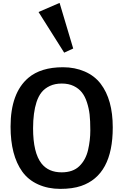

<svg xmlns="http://www.w3.org/2000/svg" viewBox="-20 -1249 827 1287"><path d="M50.8 0ZM402.3 -798.3Q481.4 -798.3 547.6 -769.8Q613.8 -741.2 654.8 -687.5Q735.8 -581.5 735.8 -395.5Q736.3 -74.7 523.4 -2.4Q465.8 17.1 384 17.1Q302.2 17.1 235.6 -12.9Q168.9 -43 128.9 -99.1Q50.8 -208.5 50.8 -399.9Q50.8 -625.5 169.9 -727.1Q253.9 -798.3 402.3 -798.3ZM224.6 -564Q202.1 -494.6 201.7 -389.6Q201.7 -224.1 258.8 -152.3Q305.7 -93.8 393.1 -93.8Q469.2 -93.8 512 -135.5Q554.7 -177.2 570.1 -242.9Q585.4 -308.6 585.4 -374.5Q585.4 -440.4 580.6 -481.9Q575.7 -523.4 562.7 -563.2Q549.8 -603 528.8 -629.6Q507.8 -656.2 473.9 -672.6Q439.9 -689 394.3 -689Q348.6 -689 314.2 -672.9Q279.8 -656.7 258.5 -630.1Q237.3 -603.5 224.6 -564ZM238.3 -1168.5 379.4 -1229.5 470.7 -923.8 410.2 -896Z"/></svg>

Font: Dhyana
Style: Bold
Weight: 700
Foundry: Vernon Adams
Version: Version 1.002; ttfautohint (v0.8.51-6076)